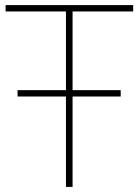

<svg xmlns="http://www.w3.org/2000/svg" viewBox="-20 -734 545 754"><path d="M239 -355H49V-380H239V-689H2V-714H503V-689H265V-380H454V-355H265V0H239Z"/></svg>

Font: Noto Sans UI Thin
Style: Regular
Weight: 250
Designer: Monotype Design Team
Foundry: Monotype Imaging Inc.
Version: Version 1.001